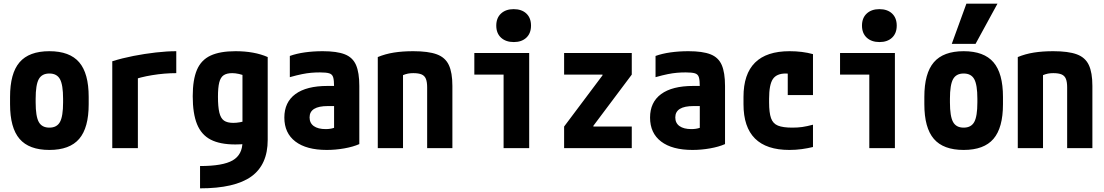

<svg xmlns="http://www.w3.org/2000/svg" viewBox="-20 -810 6040 1050"><path d="M250 10Q139 10 87 -50.5Q35 -111 35 -240V-280Q35 -409 87 -469.5Q139 -530 250 -530Q361 -530 413 -469.5Q465 -409 465 -280V-240Q465 -111 413 -50.5Q361 10 250 10ZM250 -112Q291 -112 308 -143Q325 -174 325 -250V-270Q325 -346 308 -377Q291 -408 250 -408Q209 -408 192 -377Q175 -346 175 -270V-250Q175 -174 192 -143Q209 -112 250 -112Z M594 -475Q648 -492 709.5 -504Q771 -516 832 -523Q893 -530 944 -530V-410Q880 -410 812.5 -399Q745 -388 699 -370L734 -435V0H594Z M1074 98Q1199 98 1252.5 67Q1306 36 1306 -35V-462L1337 -390Q1307 -401 1287 -405.5Q1267 -410 1250 -410Q1220 -410 1203 -398.5Q1186 -387 1179 -359Q1172 -331 1172 -281Q1172 -226 1179.5 -194.5Q1187 -163 1205 -150.5Q1223 -138 1256 -138Q1273 -138 1292.5 -141.5Q1312 -145 1341 -152L1375 -30Q1350 -26 1323 -23Q1296 -20 1267 -20Q1183 -20 1132 -46.5Q1081 -73 1057.5 -131Q1034 -189 1034 -284Q1034 -374 1057 -428Q1080 -482 1131.5 -506Q1183 -530 1268 -530Q1371 -530 1444 -498V-45Q1444 91 1354 155.5Q1264 220 1074 220Z M1767 10Q1656 10 1595.5 -36Q1535 -82 1535 -167Q1535 -251 1595.5 -295.5Q1656 -340 1771 -340H1876V-230H1773Q1673 -230 1673 -168Q1673 -137 1696 -120.5Q1719 -104 1761 -104Q1786 -104 1805.5 -110.5Q1825 -117 1843 -131L1807 -58V-336Q1807 -371 1802 -387.5Q1797 -404 1780.5 -409Q1764 -414 1730 -414Q1705 -414 1682 -412Q1659 -410 1631.5 -404.5Q1604 -399 1565 -388V-504Q1601 -517 1647 -523.5Q1693 -530 1745 -530Q1822 -530 1865.5 -513Q1909 -496 1927 -454.5Q1945 -413 1945 -340V-22Q1911 -7 1863 1.5Q1815 10 1767 10Z M2046 -498Q2087 -515 2134 -522.5Q2181 -530 2240 -530Q2322 -530 2368.5 -513Q2415 -496 2434.5 -454.5Q2454 -413 2454 -340V0H2316V-332Q2316 -362 2309 -379Q2302 -396 2285.5 -403Q2269 -410 2240 -410Q2224 -410 2211 -407.5Q2198 -405 2181 -398Q2164 -391 2136 -376L2184 -462V0H2046Z M2734 0V-402H2574V-520H2874V0ZM2790 -580Q2746 -580 2720 -604Q2694 -628 2694 -670Q2694 -712 2720 -736Q2746 -760 2789 -760Q2833 -760 2858.5 -736Q2884 -712 2884 -670Q2884 -628 2858.5 -604Q2833 -580 2790 -580Z M3065 0V-118L3275 -398V-402H3065V-520H3435V-402L3225 -122V-118H3435V0Z M3767 10Q3656 10 3595.5 -36Q3535 -82 3535 -167Q3535 -251 3595.5 -295.5Q3656 -340 3771 -340H3876V-230H3773Q3673 -230 3673 -168Q3673 -137 3696 -120.5Q3719 -104 3761 -104Q3786 -104 3805.5 -110.5Q3825 -117 3843 -131L3807 -58V-336Q3807 -371 3802 -387.5Q3797 -404 3780.5 -409Q3764 -414 3730 -414Q3705 -414 3682 -412Q3659 -410 3631.5 -404.5Q3604 -399 3565 -388V-504Q3601 -517 3647 -523.5Q3693 -530 3745 -530Q3822 -530 3865.5 -513Q3909 -496 3927 -454.5Q3945 -413 3945 -340V-22Q3911 -7 3863 1.5Q3815 10 3767 10Z M4297 10Q4046 10 4046 -240V-280Q4046 -530 4298 -530Q4368 -530 4426 -514V-290H4288V-495L4360 -390Q4342 -398 4320.5 -403Q4299 -408 4277 -408Q4227 -408 4206.5 -377.5Q4186 -347 4186 -270V-250Q4186 -194 4196.5 -164Q4207 -134 4234.5 -123Q4262 -112 4313 -112Q4343 -112 4367.5 -115.5Q4392 -119 4426 -128V-6Q4397 1 4364.5 5.5Q4332 10 4297 10Z M4734 0V-402H4574V-520H4874V0ZM4790 -580Q4746 -580 4720 -604Q4694 -628 4694 -670Q4694 -712 4720 -736Q4746 -760 4789 -760Q4833 -760 4858.5 -736Q4884 -712 4884 -670Q4884 -628 4858.5 -604Q4833 -580 4790 -580Z M5250 10Q5139 10 5087 -50.5Q5035 -111 5035 -240V-280Q5035 -409 5087 -469.5Q5139 -530 5250 -530Q5361 -530 5413 -469.5Q5465 -409 5465 -280V-240Q5465 -111 5413 -50.5Q5361 10 5250 10ZM5250 -112Q5291 -112 5308 -143Q5325 -174 5325 -250V-270Q5325 -346 5308 -377Q5291 -408 5250 -408Q5209 -408 5192 -377Q5175 -346 5175 -270V-250Q5175 -174 5192 -143Q5209 -112 5250 -112ZM5315 -570H5185L5265 -790H5435Z M5546 -498Q5587 -515 5634 -522.5Q5681 -530 5740 -530Q5822 -530 5868.5 -513Q5915 -496 5934.5 -454.5Q5954 -413 5954 -340V0H5816V-332Q5816 -362 5809 -379Q5802 -396 5785.5 -403Q5769 -410 5740 -410Q5724 -410 5711 -407.5Q5698 -405 5681 -398Q5664 -391 5636 -376L5684 -462V0H5546Z"/></svg>

Font: M PLUS 1 Code
Style: Bold
Weight: 700
Designer: Coji Morishita
Foundry: UNDERFOREST DESIGN
Version: Version 1.002